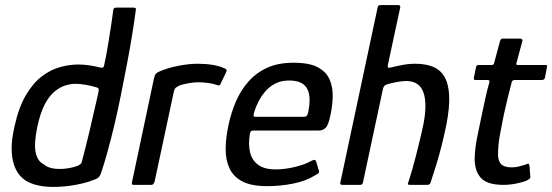

<svg xmlns="http://www.w3.org/2000/svg" viewBox="-20 -728 2174 756"><path d="M37 -230Q54 -306 82 -353.5Q110 -401 145 -427.5Q180 -454 217 -464Q254 -474 288 -474Q311 -474 333.5 -470.5Q356 -467 370 -463Q380 -461 384 -461.5Q388 -462 390 -471Q394 -488 398.5 -512Q403 -536 407 -561.5Q411 -587 415 -611.5Q419 -636 421.5 -655Q424 -674 425 -682Q426 -693 429 -695.5Q432 -698 438 -698H505Q510 -698 513 -696.5Q516 -695 515 -690Q509 -644 500 -588.5Q491 -533 479.5 -473.5Q468 -414 456 -353.5Q444 -293 430.5 -236.5Q417 -180 403.5 -131Q390 -82 377 -44Q374 -36 368.5 -30Q363 -24 344 -18Q320 -8 277 0Q234 8 188 8Q148 8 114.5 -2Q81 -12 61 -34Q35 -62 28 -111Q21 -160 37 -230ZM127 -229Q113 -162 120.5 -127.5Q128 -93 152 -81Q167 -68 191 -64.5Q215 -61 241.5 -64.5Q268 -68 288 -76Q293 -79 297 -82Q301 -85 302 -90Q308 -114 316 -144.5Q324 -175 331.5 -207.5Q339 -240 346 -270.5Q353 -301 359 -326.5Q365 -352 368 -367Q370 -376 367.5 -379.5Q365 -383 360 -384Q341 -390 318 -394Q295 -398 277 -398Q260 -398 239 -392Q218 -386 196.5 -369Q175 -352 157 -318.5Q139 -285 127 -229Z M758 -477Q824 -477 864 -459Q871 -456 872 -453Q873 -450 871 -445L849 -399Q847 -393 843.5 -392Q840 -391 835 -393Q819 -399 798.5 -401.5Q778 -404 762 -404Q746 -404 730 -401.5Q714 -399 702 -396Q690 -393 684 -390Q678 -387 672.5 -383Q667 -379 664 -365L589 -14Q586 -5 583 -2.5Q580 0 574 0H506Q503 0 500.5 -2Q498 -4 500 -12L586 -418Q589 -433 594 -438Q599 -443 609 -447Q641 -461 683 -469Q725 -477 758 -477Z M880 -237Q890 -284 908.5 -327.5Q927 -371 957.5 -406Q988 -441 1031.5 -461Q1075 -481 1136 -481Q1199 -481 1232.5 -462.5Q1266 -444 1278.5 -413.5Q1291 -383 1290 -346.5Q1289 -310 1281 -274Q1273 -235 1262 -224.5Q1251 -214 1235 -214H977Q973 -214 969.5 -212Q966 -210 964 -201Q957 -161 964.5 -129Q972 -97 996.5 -79Q1021 -61 1065 -61Q1100 -61 1138.5 -70Q1177 -79 1201 -92Q1210 -97 1216.5 -98.5Q1223 -100 1226 -88L1235 -58Q1238 -50 1235 -47Q1232 -44 1223 -39Q1185 -15 1134 -5Q1083 5 1033 5Q970 5 934.5 -13.5Q899 -32 883.5 -65.5Q868 -99 868.5 -143Q869 -187 880 -237ZM1194 -288Q1199 -313 1199 -335Q1199 -357 1191.5 -374.5Q1184 -392 1166 -401.5Q1148 -411 1119 -411Q1088 -411 1065 -399.5Q1042 -388 1025.5 -369Q1009 -350 998 -328.5Q987 -307 981 -287Q978 -276 978.5 -272Q979 -268 986 -268Q1033 -268 1080.5 -268Q1128 -268 1175 -268Q1184 -268 1187.5 -271.5Q1191 -275 1194 -288Z M1320 -9Q1357 -181 1393.5 -354Q1430 -527 1467 -699Q1468 -708 1478 -708Q1496 -708 1513.5 -708Q1531 -708 1548 -708Q1557 -708 1556 -699Q1544 -643 1531.5 -585.5Q1519 -528 1507 -471Q1506 -464 1508.5 -462Q1511 -460 1518 -462Q1537 -467 1563.5 -472Q1590 -477 1615 -477Q1655 -477 1684 -465.5Q1713 -454 1729.5 -426.5Q1746 -399 1748.5 -353Q1751 -307 1738 -239Q1730 -199 1719.5 -157Q1709 -115 1697 -76.5Q1685 -38 1675 -8Q1673 -3 1669.5 -1.5Q1666 0 1660 0Q1644 0 1629 0Q1614 0 1598 0Q1587 0 1586 -2.5Q1585 -5 1590 -17Q1604 -61 1617 -111.5Q1630 -162 1641 -210Q1654 -265 1655 -302.5Q1656 -340 1647.5 -363.5Q1639 -387 1622 -398Q1605 -409 1580 -409Q1565 -409 1545 -405.5Q1525 -402 1508 -397Q1501 -396 1495 -391Q1489 -386 1487 -374L1409 -9Q1407 0 1398 0H1328Q1318 0 1320 -9Z M1963 0Q1899 0 1874 -27Q1849 -54 1849 -103Q1850 -145 1859.5 -191Q1869 -237 1879 -285Q1886 -317 1892 -345Q1898 -373 1907 -404Q1909 -413 1900 -413H1853Q1848 -413 1846.5 -415Q1845 -417 1846 -423L1854 -462Q1855 -468 1857.5 -470Q1860 -472 1866 -472H1915Q1921 -472 1923.5 -475Q1926 -478 1927 -485L1949 -567Q1952 -576 1959 -576H2028Q2032 -576 2035 -573.5Q2038 -571 2037 -567L2015 -485Q2012 -477 2013 -474.5Q2014 -472 2019 -472H2126Q2133 -472 2134 -470.5Q2135 -469 2133 -461L2126 -423Q2125 -418 2122 -415.5Q2119 -413 2112 -413H2006Q2002 -413 1998.5 -410.5Q1995 -408 1994 -401Q1986 -371 1978.5 -340Q1971 -309 1964 -277Q1956 -238 1948.5 -197.5Q1941 -157 1941 -120Q1941 -94 1953.5 -81.5Q1966 -69 1995 -69Q2009 -69 2023 -72.5Q2037 -76 2050 -80Q2059 -85 2061 -83.5Q2063 -82 2065 -75L2068 -33Q2071 -23 2046 -14Q2034 -10 2018.5 -6.5Q2003 -3 1988 -1.5Q1973 0 1963 0Z"/></svg>

Font: Glory Thin Medium
Style: Italic
Weight: 500
Italic angle: -12°
Version: Version 1.011